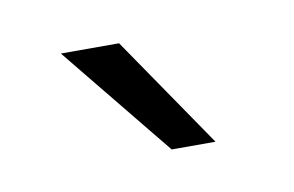

<svg xmlns="http://www.w3.org/2000/svg" viewBox="-33 -797 352 230"><g transform="rotate(-10 143.0 -682.0)"><path d="M121.1 -750 214.4 -613.8H161.1L50.3 -750Z"/></g></svg>

Font: Mardoto Light
Style: Regular
Weight: 400
Designer: Christian Robertson, Vahan Hovhannisyan
Foundry: Google
Version: Version 1.000